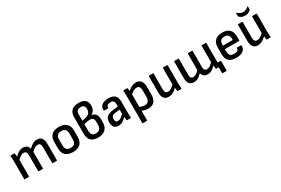

<svg xmlns="http://www.w3.org/2000/svg" viewBox="98 -1950 4956 3392"><g transform="rotate(-30 2576.0 -254.5)"><path d="M75 0Q66 0 66 -10V-366Q66 -396 64.5 -425Q63 -454 60 -477Q58 -489 70 -489H139Q147 -489 149 -481Q151 -466 153.5 -449.5Q156 -433 157 -414Q197 -456 235.5 -478.5Q274 -501 321 -501Q368 -501 397.5 -478.5Q427 -456 438 -412Q480 -456 519.5 -478.5Q559 -501 606 -501Q669 -501 701 -461Q733 -421 733 -343V-10Q733 0 723 0H646Q636 0 636 -10V-331Q636 -373 620.5 -394Q605 -415 572 -415Q544 -415 514 -397.5Q484 -380 447 -343V-10Q447 0 437 0H361Q350 0 350 -10V-331Q350 -373 334.5 -394Q319 -415 287 -415Q258 -415 228.5 -397.5Q199 -380 163 -343V-10Q163 0 152 0Z M1055 11Q958 11 905.5 -38Q853 -87 853 -183V-307Q853 -403 905 -452Q957 -501 1055 -501Q1153 -501 1205.5 -452Q1258 -403 1258 -307V-183Q1258 -87 1206 -38Q1154 11 1055 11ZM1055 -74Q1110 -74 1135.5 -102.5Q1161 -131 1161 -191V-299Q1161 -359 1135.5 -387.5Q1110 -416 1055 -416Q1000 -416 974.5 -387.5Q949 -359 949 -299V-191Q949 -131 974.5 -102.5Q1000 -74 1055 -74Z M1568 11Q1472 11 1424 -36.5Q1376 -84 1376 -180V-513Q1376 -601 1424 -647.5Q1472 -694 1568 -694Q1655 -694 1698.5 -657Q1742 -620 1742 -547Q1742 -491 1720 -451.5Q1698 -412 1660 -395V-393Q1718 -385 1744.5 -347.5Q1771 -310 1771 -248V-188Q1771 -91 1718.5 -40Q1666 11 1568 11ZM1571 -73Q1624 -73 1649.5 -102.5Q1675 -132 1675 -190V-252Q1675 -296 1654.5 -316.5Q1634 -337 1592 -337Q1576 -337 1556.5 -334.5Q1537 -332 1515.5 -327.5Q1494 -323 1472 -315V-187Q1472 -128 1495 -100.5Q1518 -73 1571 -73ZM1472 -386 1543 -402Q1591 -413 1619 -442Q1647 -471 1647 -525Q1647 -570 1626.5 -590.5Q1606 -611 1563 -611Q1518 -611 1495 -588Q1472 -565 1472 -519Z M2165 0Q2156 0 2154 -12Q2152 -24 2149 -49Q2146 -74 2145 -96L2140 -128V-338Q2140 -384 2122 -403Q2104 -422 2061 -422Q1981 -422 1982 -359Q1982 -348 1973 -348H1899Q1889 -348 1888 -364Q1884 -428 1930.5 -464Q1977 -500 2064 -501Q2152 -501 2194.5 -461.5Q2237 -422 2237 -337V-122Q2237 -87 2238.5 -59.5Q2240 -32 2242 -11Q2244 0 2233 0ZM1984 11Q1928 11 1897.5 -24Q1867 -59 1867 -125Q1867 -175 1886 -207.5Q1905 -240 1947.5 -258.5Q1990 -277 2060 -283L2153 -292V-228L2067 -221Q2009 -215 1986 -196Q1963 -177 1963 -134Q1963 -102 1975.5 -85Q1988 -68 2015 -68Q2046 -68 2078 -89Q2110 -110 2157 -161L2160 -91Q2112 -38 2071.5 -13.5Q2031 11 1984 11Z M2592 11Q2558 11 2518.5 1.5Q2479 -8 2452 -25L2450 -103Q2477 -88 2507.5 -79.5Q2538 -71 2565 -71Q2614 -71 2638 -100.5Q2662 -130 2662 -189V-317Q2662 -368 2644.5 -391.5Q2627 -415 2590 -415Q2558 -415 2525 -395.5Q2492 -376 2448 -334L2443 -409Q2473 -439 2501 -459Q2529 -479 2559 -490Q2589 -501 2622 -501Q2690 -501 2724.5 -459Q2759 -417 2759 -330V-181Q2759 -86 2716 -37.5Q2673 11 2592 11ZM2377 185Q2368 185 2368 175V-373Q2368 -398 2366.5 -426.5Q2365 -455 2362 -477Q2361 -489 2371 -489H2441Q2450 -489 2452 -480Q2454 -466 2457 -444Q2460 -422 2459 -408L2465 -364V175Q2465 185 2454 185Z M3008 11Q2946 11 2913.5 -29Q2881 -69 2881 -149V-479Q2881 -489 2890 -489H2967Q2978 -489 2978 -479V-160Q2978 -116 2993.5 -95Q3009 -74 3042 -74Q3076 -74 3109.5 -96Q3143 -118 3186 -162L3190 -88Q3162 -57 3132 -35Q3102 -13 3071.5 -1Q3041 11 3008 11ZM3197 0Q3187 0 3185 -9Q3183 -29 3181 -50.5Q3179 -72 3177 -93L3170 -132V-479Q3170 -489 3180 -489H3257Q3267 -489 3267 -479V-123Q3267 -93 3268 -65Q3269 -37 3273 -11Q3275 0 3262 0Z M4041 125Q4036 125 4033 121.5Q4030 118 4030 114V0H3993L4056 -82H4112Q4122 -82 4122 -72V114Q4122 118 4119.5 121.5Q4117 125 4112 125ZM3524 11Q3462 11 3430.5 -28.5Q3399 -68 3399 -146V-479Q3399 -489 3408 -489H3485Q3496 -489 3496 -479V-158Q3496 -116 3510.5 -95Q3525 -74 3557 -74Q3584 -74 3613.5 -92Q3643 -110 3678 -147V-479Q3678 -489 3689 -489H3765Q3775 -489 3775 -479V-158Q3775 -116 3790 -95Q3805 -74 3837 -74Q3864 -74 3893.5 -92Q3923 -110 3958 -147V-479Q3958 -489 3968 -489H4046Q4055 -489 4055 -479V-123Q4055 -94 4056 -64.5Q4057 -35 4061 -12Q4063 0 4051 0H3982Q3974 0 3972 -8Q3970 -22 3968 -39.5Q3966 -57 3964 -75Q3925 -33 3887 -11Q3849 11 3804 11Q3756 11 3728 -11Q3700 -33 3688 -77Q3647 -34 3608 -11.5Q3569 11 3524 11Z M4386 11Q4289 11 4239 -34.5Q4189 -80 4189 -171V-307Q4189 -402 4239 -451.5Q4289 -501 4385 -501Q4482 -501 4532 -453Q4582 -405 4582 -311V-233Q4582 -223 4572 -223H4285V-182Q4285 -123 4309.5 -96Q4334 -69 4389 -69Q4432 -69 4455 -84.5Q4478 -100 4477 -130Q4477 -140 4488 -140H4563Q4571 -140 4573 -131Q4575 -63 4526.5 -26Q4478 11 4386 11ZM4285 -294H4486V-309Q4486 -366 4461.5 -393.5Q4437 -421 4386 -421Q4335 -421 4310 -393Q4285 -365 4285 -309Z M4827 11Q4765 11 4732.5 -29Q4700 -69 4700 -149V-479Q4700 -489 4709 -489H4786Q4797 -489 4797 -479V-160Q4797 -116 4812.5 -95Q4828 -74 4861 -74Q4895 -74 4928.5 -96Q4962 -118 5005 -162L5009 -88Q4981 -57 4951 -35Q4921 -13 4890.5 -1Q4860 11 4827 11ZM5016 0Q5006 0 5004 -9Q5002 -29 5000 -50.5Q4998 -72 4996 -93L4989 -132V-479Q4989 -489 4999 -489H5076Q5086 -489 5086 -479V-123Q5086 -93 5087 -65Q5088 -37 5092 -11Q5094 0 5081 0ZM4894 -556Q4848 -556 4818.5 -573.5Q4789 -591 4777 -603Q4773 -606 4773 -615V-670Q4773 -676 4776.5 -678.5Q4780 -681 4784 -676Q4799 -662 4828 -645.5Q4857 -629 4894 -629Q4932 -629 4960 -645.5Q4988 -662 5003 -676Q5008 -681 5011 -678.5Q5014 -676 5014 -670V-615Q5014 -606 5011 -602Q4998 -591 4969 -573.5Q4940 -556 4894 -556Z"/></g></svg>

Font: Sofia Sans Semi Condensed SemiBold
Style: Regular
Weight: 600
Designer: Botio Nikoltchev, Ani Petrova
Foundry: lettersoup
Version: Version 4.100